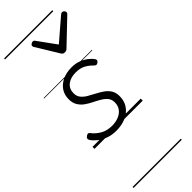

<svg xmlns="http://www.w3.org/2000/svg" viewBox="-404 -929 1348 1348"><g transform="rotate(-45 270.0 -255.0)"><path d="M200 19Q154 19 117.5 5Q81 -9 56.5 -29.5Q32 -50 19 -70Q14 -78 15 -86Q16 -94 26 -101Q35 -108 42.5 -108.5Q50 -109 57 -100Q80 -69 116.5 -48Q153 -27 202 -27Q239 -27 268.5 -39Q298 -51 315 -74Q332 -97 332 -130Q332 -159 316.5 -178Q301 -197 276.5 -211.5Q252 -226 224.5 -239.5Q197 -253 173 -270Q149 -287 133.5 -312Q118 -337 118 -374Q118 -418 139.5 -450Q161 -482 200 -500.5Q239 -519 290 -519Q331 -519 362.5 -506.5Q394 -494 416 -476Q438 -458 449 -442Q454 -433 453 -427Q452 -421 442 -413Q434 -407 427 -407.5Q420 -408 413 -415Q386 -443 357 -458Q328 -473 286 -473Q235 -473 203.5 -448.5Q172 -424 172 -379Q172 -351 187.5 -331.5Q203 -312 227.5 -297.5Q252 -283 279.5 -269Q307 -255 331.5 -238Q356 -221 371.5 -197Q387 -173 387 -137Q387 -88 362.5 -53Q338 -18 295.5 0.5Q253 19 200 19ZM518 -840Q526 -840 533 -833Q540 -826 540 -818Q540 -813 538 -809.5Q536 -806 532 -802L361 -639Q354 -631 347 -628.5Q340 -626 332 -626Q324 -626 318 -629Q312 -632 307 -640L207 -804Q204 -808 202.5 -812Q201 -816 201 -819Q201 -828 210 -834Q219 -840 226 -840Q232 -840 236 -837.5Q240 -835 243 -830L341 -695L498 -830Q504 -835 508 -837.5Q512 -840 518 -840ZM0 378H479V388H0ZM0 -20H479V0H0ZM0 -505H479V-500H0ZM0 -898H479V-888H0Z"/></g></svg>

Font: Playwrite DE SAS Guides
Style: Regular
Weight: 400
Designer: Veronika Burian, José Scaglione
Foundry: TypeTogether
Version: Version 1.003